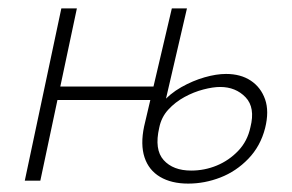

<svg xmlns="http://www.w3.org/2000/svg" viewBox="-20 -430 694 457"><path d="M39 0 126 -410H163L76 0ZM97 -192 103 -224H368L361 -192ZM428 7Q388 7 361 -9Q334 -25 324 -55.5Q314 -86 323 -129L389 -410H425L359 -126Q347 -74 369.5 -49Q392 -24 435 -24Q467 -24 496 -36Q525 -48 547 -71Q569 -94 576 -127Q588 -174 564.5 -198.5Q541 -223 504 -223Q487 -223 464 -217Q441 -211 419 -199Q397 -187 380.5 -169Q364 -151 359 -126H334Q343 -159 363.5 -183Q384 -207 411.5 -222.5Q439 -238 467 -246Q495 -254 518 -254Q553 -254 577 -238Q601 -222 611 -193.5Q621 -165 611 -125Q600 -82 571 -52Q542 -22 504.5 -7.5Q467 7 428 7Z"/></svg>

Font: Ysabeau ExtraLight
Style: Italic
Weight: 250
Italic angle: -12°
Version: Version 2.000;gftools[0.9.27.dev2+g8671c4b]